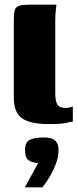

<svg xmlns="http://www.w3.org/2000/svg" viewBox="-20 -525 334 820"><path d="M189 5Q109 5 74 -20Q39 -45 39 -107V-443Q39 -470 43.5 -483Q48 -496 62.5 -500.5Q77 -505 104 -505H221Q220 -501 218 -479.5Q216 -458 216 -433V-127Q216 -92 225.5 -78Q235 -64 260 -64Q270 -64 279.5 -66.5Q289 -69 291 -70V-6Q283 -5 262 0Q241 5 189 5ZM86 275Q98 253 107 237Q116 221 124 206Q132 191 143 171Q139 171 134.5 170.5Q130 170 125 169Q110 166 98.5 156Q87 146 87 117Q87 81 108.5 71.5Q130 62 168 62Q184 62 197.5 65.5Q211 69 220.5 81Q230 93 230 117Q230 143 220 171Q210 199 194.5 226Q179 253 161 275Z"/></svg>

Font: Genos ExtraBold
Style: Regular
Weight: 800
Designer: Robert E. Leuschke
Foundry: Robert E. Leuschke
Version: Version 1.010